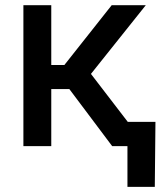

<svg xmlns="http://www.w3.org/2000/svg" viewBox="-20 -561 617 737"><path d="M69.8 0V-541H176.8V-311.5H227.1L408.7 -541H539.6L329.1 -277.3L542 0H410.6L246.1 -219.2H176.8V0ZM469.2 156.2V0H430.7V-93.3H576.7L574.2 156.2Z"/></svg>

Font: Inter 17pt Medium
Style: Regular
Weight: 500
Version: Version 4.001;git-66647c0bb